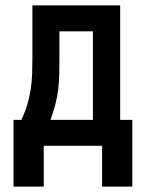

<svg xmlns="http://www.w3.org/2000/svg" viewBox="-20 -540 540 711"><path d="M30 151V-96H59Q72 -123 80.5 -151Q89 -179 93.5 -208Q98 -237 99 -266.5Q100 -296 100 -325V-520H425V-96H470V151H358V0H142V151ZM167 -96H324V-424H200V-325Q200 -296 199.5 -267Q199 -238 195.5 -209Q192 -180 184.5 -151.5Q177 -123 167 -96Z"/></svg>

Font: Iosevka Fixed
Style: Bold
Weight: 700
Monospace: yes
Designer: Belleve Invis
Foundry: Belleve Invis
Version: Version 32.3.0